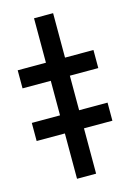

<svg xmlns="http://www.w3.org/2000/svg" viewBox="-152 -775 563 831"><g transform="rotate(-15 129.5 -359.5)"><path d="M172.4 -719.2V0H86.9V-719.2ZM-39.6 -439V-520H299.8V-439ZM-39.6 -203.1V-284.2H299.8V-203.1Z"/></g></svg>

Font: Inter SemiBold
Style: Regular
Weight: 600
Designer: Rasmus Andersson
Foundry: rsms
Version: Version 4.001;git-9221beed3